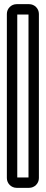

<svg xmlns="http://www.w3.org/2000/svg" viewBox="-20 -711 219 923"><path d="M117 142H63V-641H117ZM120 -691H60C34 -691 13 -670 13 -644V145C13 171 34 192 60 192H120C146 192 167 171 167 145V-644C167 -670 146 -691 120 -691Z"/></svg>

Font: DIN Rundschrift
Style: EngKont
Weight: 400
Width: 3
Version: Version 1.027